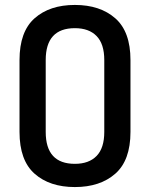

<svg xmlns="http://www.w3.org/2000/svg" viewBox="-20 -751 606 777"><path d="M59 -217V-508Q59 -623 120 -677Q181 -731 283 -731Q385 -731 446.5 -677Q508 -623 508 -508V-217Q508 -102 446.5 -48Q385 6 283 6Q181 6 120 -48Q59 -102 59 -217ZM402 -217V-508Q402 -573 371 -605Q340 -637 283 -637Q165 -637 165 -508V-217Q165 -88 283 -88Q340 -88 371 -120Q402 -152 402 -217Z"/></svg>

Font: Dosis
Style: SemiBold
Weight: 600
Designer: Edgar Tolentino, Pablo Impallari, Igino Marini
Foundry: Edgar Tolentino, Pablo Impallari, Igino Marini
Version: Version 1.007